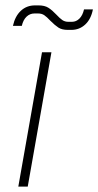

<svg xmlns="http://www.w3.org/2000/svg" viewBox="-20 -693 365 713"><path d="M136 -499H171L83 0H48ZM167 -616Q154 -630 144.5 -636.5Q135 -643 121 -643H108Q91 -643 78.5 -631Q66 -619 61 -597H28Q36 -633 57.5 -653Q79 -673 110 -673H123Q146 -673 160 -664Q174 -655 189 -639Q202 -625 211.5 -618.5Q221 -612 234 -612H247Q263 -612 275 -624Q287 -636 292 -658H325Q318 -622 296.5 -602Q275 -582 245 -582H232Q210 -582 197 -590.5Q184 -599 167 -616Z"/></svg>

Font: Bai Jamjuree ExtraLight
Style: Italic
Weight: 275
Italic angle: -10°
Version: Version 1.000; ttfautohint (v1.6)